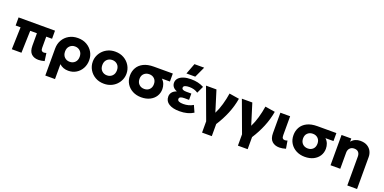

<svg xmlns="http://www.w3.org/2000/svg" viewBox="-10 -1798 6071 3039"><g transform="rotate(20 3025.0 -278.5)"><path d="M546 14.5Q472 14.5 427.2 -27.8Q382.5 -70 382.5 -164.5V-373.5H269.5L258 0H95.5L107 -373.5H24V-510H637.5V-373.5H539.5V-185Q539.5 -152 552.5 -137.8Q565.5 -123.5 588 -123.5Q598 -123.5 608.5 -125.8Q619 -128 630 -132L648 -1Q592.5 14.5 546 14.5Z M736 210V-245.5Q736 -325 772.2 -388.2Q808.5 -451.5 873 -488.2Q937.5 -525 1022.5 -525Q1107 -525 1171 -488.2Q1235 -451.5 1270.8 -390.2Q1306.5 -329 1306.5 -255Q1306.5 -179 1273.2 -117.8Q1240 -56.5 1182 -20.8Q1124 15 1049 15Q959.5 15 899.5 -41V210ZM1022.5 -126Q1076 -126 1111 -160.8Q1146 -195.5 1146 -255Q1146 -314.5 1110.8 -349.2Q1075.5 -384 1022.5 -384Q970 -384 934.8 -349.2Q899.5 -314.5 899.5 -255Q899.5 -195.5 934.5 -160.8Q969.5 -126 1022.5 -126Z M1650.5 15Q1567 15 1503 -21.8Q1439 -58.5 1402.8 -120Q1366.5 -181.5 1366.5 -255Q1366.5 -308.5 1387.2 -357Q1408 -405.5 1446 -443.5Q1484 -481.5 1536 -503.2Q1588 -525 1650.5 -525Q1734 -525 1797.8 -488.2Q1861.5 -451.5 1897.8 -390Q1934 -328.5 1934 -255Q1934 -201.5 1913.2 -153Q1892.5 -104.5 1854.8 -66.5Q1817 -28.5 1765 -6.8Q1713 15 1650.5 15ZM1650.5 -126Q1703 -126 1738.2 -160.8Q1773.5 -195.5 1773.5 -255Q1773.5 -314.5 1738.5 -349.2Q1703.5 -384 1650.5 -384Q1597 -384 1562 -349.2Q1527 -314.5 1527 -255Q1527 -195.5 1562.2 -160.8Q1597.5 -126 1650.5 -126Z M2277.5 15Q2197 15 2133 -18.2Q2069 -51.5 2031.8 -110.8Q1994.5 -170 1994.5 -248.5Q1994.5 -322 2028 -381.2Q2061.5 -440.5 2130 -475.2Q2198.5 -510 2303.5 -510H2622V-375.5H2486.5Q2520.5 -344.5 2535.8 -303.8Q2551 -263 2551 -220.5Q2551 -153.5 2517.5 -100.2Q2484 -47 2422.5 -16Q2361 15 2277.5 15ZM2278 -126Q2331 -126 2364.8 -159.2Q2398.5 -192.5 2398.5 -249.5Q2398.5 -306 2364.5 -339.5Q2330.5 -373 2277 -373Q2224.5 -373 2189.8 -340.5Q2155 -308 2155 -251.5Q2155 -194.5 2189.5 -160.2Q2224 -126 2278 -126Z M2921 15Q2809 15 2743.8 -25.8Q2678.5 -66.5 2678.5 -144Q2678.5 -185 2703.2 -216.8Q2728 -248.5 2779 -266.5Q2733 -284.5 2711 -313.5Q2689 -342.5 2689 -381Q2689 -425.5 2718.8 -457.8Q2748.5 -490 2801.5 -507.5Q2854.5 -525 2924.5 -525Q2989 -525 3040.8 -513.2Q3092.5 -501.5 3143.5 -475L3088.5 -357.5Q3029 -399.5 2942.5 -399.5Q2898.5 -399.5 2871.2 -388.8Q2844 -378 2844 -354Q2844 -312.5 2920 -312.5H3006V-206.5H2926Q2886 -206.5 2864 -196Q2842 -185.5 2842 -162Q2842 -136.5 2867.8 -125Q2893.5 -113.5 2940 -113.5Q3033.5 -113.5 3105.5 -157.5L3156 -45.5Q3063 15 2921 15ZM2824 -585 2893 -767H3056.5L2972.5 -585Z M3376.5 210V20L3181 -510H3357L3466.5 -157.5Q3504.5 -231.5 3532.2 -328Q3560 -424.5 3574 -519.5L3741.5 -492.5Q3720 -362 3667.5 -235.2Q3615 -108.5 3540.5 6V210Z M3980.5 210V20L3785 -510H3961L4070.5 -157.5Q4108.5 -231.5 4136.2 -328Q4164 -424.5 4178 -519.5L4345.5 -492.5Q4324 -362 4271.5 -235.2Q4219 -108.5 4144.5 6V210Z M4605 14Q4528 14 4481 -29.2Q4434 -72.5 4434 -166.5V-510H4598V-192Q4598 -154.5 4610.2 -139.8Q4622.5 -125 4646.5 -125Q4664.5 -125 4690.5 -134L4712.5 -4Q4653 14 4605 14Z M5032.5 15Q4952 15 4888 -18.2Q4824 -51.5 4786.8 -110.8Q4749.5 -170 4749.5 -248.5Q4749.5 -322 4783 -381.2Q4816.5 -440.5 4885 -475.2Q4953.5 -510 5058.5 -510H5377V-375.5H5241.5Q5275.5 -344.5 5290.8 -303.8Q5306 -263 5306 -220.5Q5306 -153.5 5272.5 -100.2Q5239 -47 5177.5 -16Q5116 15 5032.5 15ZM5033 -126Q5086 -126 5119.8 -159.2Q5153.5 -192.5 5153.5 -249.5Q5153.5 -306 5119.5 -339.5Q5085.5 -373 5032 -373Q4979.5 -373 4944.8 -340.5Q4910 -308 4910 -251.5Q4910 -194.5 4944.5 -160.2Q4979 -126 5033 -126Z M5823 210V-277.5Q5823 -323.5 5798.8 -350Q5774.5 -376.5 5727.5 -376.5Q5682.5 -376.5 5655.2 -347.5Q5628 -318.5 5628 -272.5V0H5464V-510H5628V-456Q5656.5 -492 5695.2 -508.5Q5734 -525 5777.5 -525Q5849.5 -525 5896 -496.8Q5942.5 -468.5 5964.8 -423.8Q5987 -379 5987 -329V210Z"/></g></svg>

Font: Geologica
Style: Bold
Weight: 700
Designer: Sindre Bremnes, Frode Helland
Foundry: Monokrom Skriftforlag AS
Version: Version 1.010; ttfautohint (v1.8.4.7-5d5b);gftools[0.9.28]